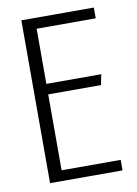

<svg xmlns="http://www.w3.org/2000/svg" viewBox="-74 -670 512 720"><g transform="rotate(-10 182.0 -310.0)"><path d="M58 -620H334V-579H109V-369H318L310 -329H109V-40H334V0H58Z"/></g></svg>

Font: Smooch Sans
Style: Regular
Weight: 400
Designer: Robert E. Leuschke
Foundry: Robert E. Leuschke
Version: Version 1.010; ttfautohint (v1.8.3)